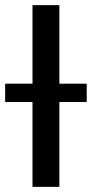

<svg xmlns="http://www.w3.org/2000/svg" viewBox="-63 -727 357 747"><path d="M168 -401.4H274.4V-330.1H168V0H63.5V-330.1H-43V-401.4H63.5V-707H168Z"/></svg>

Font: Pretendard JP Medium
Style: Regular
Weight: 500
Designer: Base glyphs from Inter by Rasmus Andersson; Hangeul glyphs from Noto Sans CJK(Source Han Sans) by Jang Soo-young and Kan
Foundry: Kil Hyung-jin
Version: Version 1.309